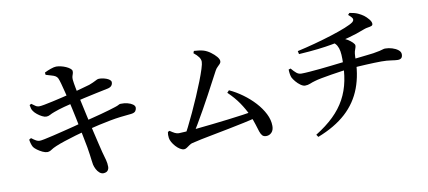

<svg xmlns="http://www.w3.org/2000/svg" viewBox="-74 -1066 3119 1400"><g transform="rotate(-10 1485.0 -365.5)"><path d="M595 49Q580 49 566.5 37.5Q553 26 544 8.5Q535 -9 531 -26Q529 -36 526.5 -56Q524 -76 520.5 -103Q517 -130 512 -158Q506 -189 498.5 -227.5Q491 -266 483 -306.5Q475 -347 467 -385Q459 -423 452 -455Q445 -487 440 -508Q431 -545 422 -581.5Q413 -618 405 -647Q397 -676 391 -689Q385 -701 374 -707.5Q363 -714 346 -718.5Q329 -723 304 -731L302 -748Q323 -759 349 -768Q375 -777 390 -777Q406 -777 425 -772.5Q444 -768 461 -760.5Q478 -753 490 -743.5Q502 -734 503 -725Q504 -714 501 -705.5Q498 -697 495 -687Q492 -677 493 -662Q496 -634 502 -604Q508 -574 517 -526Q533 -452 547.5 -386.5Q562 -321 574.5 -266.5Q587 -212 597 -171Q607 -130 613 -105Q624 -66 630.5 -42Q637 -18 637 8Q637 24 627.5 36Q618 48 595 49ZM220 -174Q204 -174 184 -183.5Q164 -193 147 -205.5Q130 -218 122 -229Q116 -239 111.5 -253Q107 -267 104 -286L119 -295Q140 -279 153 -272Q166 -265 179 -265Q189 -265 216 -270.5Q243 -276 281 -285Q319 -294 361 -304.5Q403 -315 443 -325Q483 -335 513 -344Q545 -352 581 -361Q617 -370 652.5 -379.5Q688 -389 716.5 -397.5Q745 -406 763 -412Q782 -418 790 -423Q798 -428 805 -428Q832 -429 856 -423Q880 -417 895 -406Q910 -395 910 -381Q910 -369 902 -357Q894 -345 869 -342Q826 -338 788.5 -333.5Q751 -329 712 -321.5Q673 -314 627 -304Q581 -294 522 -279Q486 -270 442.5 -257Q399 -244 359 -231Q319 -218 291 -206Q265 -195 251 -185Q237 -175 220 -174ZM256 -430Q244 -430 226 -439Q208 -448 191.5 -461.5Q175 -475 167 -487Q159 -498 156.5 -508Q154 -518 151 -534L164 -541Q180 -530 191.5 -521.5Q203 -513 221 -513Q231 -513 258 -518Q285 -523 321 -531Q357 -539 395 -548Q433 -557 464 -565Q508 -577 542.5 -586.5Q577 -596 605 -604Q637 -616 654 -625.5Q671 -635 678 -635Q690 -636 705.5 -633.5Q721 -631 736 -625.5Q751 -620 760.5 -612Q770 -604 770 -594Q770 -578 759.5 -567Q749 -556 724 -552Q689 -545 642.5 -535Q596 -525 553 -515.5Q510 -506 483 -499Q440 -489 396 -477Q352 -465 320 -453Q298 -445 285 -437.5Q272 -430 256 -430Z M1220 -103Q1237 -131 1259.5 -175.5Q1282 -220 1307 -274Q1332 -328 1356 -383.5Q1380 -439 1399.5 -489Q1419 -539 1430.5 -575.5Q1442 -612 1442 -627Q1442 -645 1430 -662Q1418 -679 1393 -699L1399 -715Q1415 -714 1433 -712Q1451 -710 1469 -705Q1495 -697 1519.5 -679Q1544 -661 1560 -642Q1576 -623 1576 -608Q1576 -598 1568 -589Q1560 -580 1549.5 -570.5Q1539 -561 1531 -546Q1514 -515 1491 -471Q1468 -427 1441.5 -378Q1415 -329 1387 -279Q1359 -229 1332 -183.5Q1305 -138 1283 -103ZM1205 -21Q1191 -21 1175 -31Q1159 -41 1144.5 -57Q1130 -73 1120.5 -90Q1111 -107 1109 -122Q1107 -135 1107.5 -144.5Q1108 -154 1110 -166L1123 -172Q1143 -158 1158 -150.5Q1173 -143 1187 -143Q1198 -143 1235 -145.5Q1272 -148 1325 -153.5Q1378 -159 1438.5 -165.5Q1499 -172 1558.5 -179.5Q1618 -187 1669 -194Q1720 -201 1752 -207L1761 -158Q1720 -147 1666 -135.5Q1612 -124 1554 -112.5Q1496 -101 1441 -90.5Q1386 -80 1341.5 -71Q1297 -62 1271 -55Q1261 -53 1249 -44.5Q1237 -36 1226 -28.5Q1215 -21 1205 -21ZM1812 -12Q1793 -12 1783 -22.5Q1773 -33 1766 -54Q1759 -75 1749.5 -107Q1740 -139 1721 -183Q1699 -231 1667 -278Q1635 -325 1586 -372L1601 -388Q1651 -365 1698.5 -330.5Q1746 -296 1784 -254.5Q1822 -213 1845 -167.5Q1868 -122 1868 -77Q1868 -46 1851.5 -29Q1835 -12 1812 -12Z M2172 42Q2251 -7 2305.5 -60Q2360 -113 2393.5 -174.5Q2427 -236 2441.5 -309Q2456 -382 2455 -470Q2455 -503 2451 -527Q2447 -551 2436.5 -569.5Q2426 -588 2405 -601L2467 -622Q2493 -614 2515.5 -600.5Q2538 -587 2552 -573Q2566 -559 2566 -550Q2566 -539 2562 -530Q2558 -521 2554.5 -507.5Q2551 -494 2550 -469Q2551 -341 2513 -239.5Q2475 -138 2394 -64Q2313 10 2184 60ZM2154 -325Q2140 -325 2121.5 -338Q2103 -351 2088 -369Q2073 -387 2066 -401Q2057 -423 2056 -461L2071 -466Q2091 -442 2107 -429Q2123 -416 2143 -416Q2167 -416 2204 -419Q2241 -422 2283.5 -426Q2326 -430 2367 -435Q2408 -440 2440.5 -443.5Q2473 -447 2490 -449Q2530 -454 2566.5 -457.5Q2603 -461 2633.5 -465Q2664 -469 2684 -471Q2716 -476 2732.5 -480Q2749 -484 2758 -487Q2767 -490 2775 -490Q2801 -490 2827 -482Q2853 -474 2870.5 -460Q2888 -446 2888 -428Q2888 -409 2879 -400.5Q2870 -392 2852 -392Q2837 -392 2804.5 -397Q2772 -402 2732 -402Q2708 -402 2679.5 -401Q2651 -400 2619.5 -398.5Q2588 -397 2557.5 -395Q2527 -393 2501 -390Q2473 -388 2434.5 -382.5Q2396 -377 2355.5 -370.5Q2315 -364 2281.5 -357.5Q2248 -351 2232 -346Q2210 -340 2192.5 -332.5Q2175 -325 2154 -325ZM2145 -582Q2208 -596 2275 -614Q2342 -632 2403.5 -651.5Q2465 -671 2510 -689Q2555 -707 2572 -720Q2585 -731 2582.5 -743Q2580 -755 2552 -778L2564 -791Q2602 -785 2625 -774.5Q2648 -764 2666 -751Q2682 -739 2698.5 -719.5Q2715 -700 2715 -684Q2715 -673 2704.5 -669Q2694 -665 2679 -663Q2664 -661 2651 -656Q2618 -643 2587.5 -633Q2557 -623 2527.5 -615Q2498 -607 2464 -599Q2438 -594 2395 -586Q2352 -578 2291.5 -571Q2231 -564 2150 -559Z"/></g></svg>

Font: Noto Serif KR SemiBold
Style: Regular
Weight: 600
Designer: Ryoko NISHIZUKA 西塚涼子 (kana & ideographs); Frank Grießhammer (Latin, Greek & Cyrillic); Wenlong ZHANG 张文龙 (bopomofo); San
Foundry: Adobe
Version: Version 2.003-H1;hotconv 1.1.1;makeotfexe 2.6.0